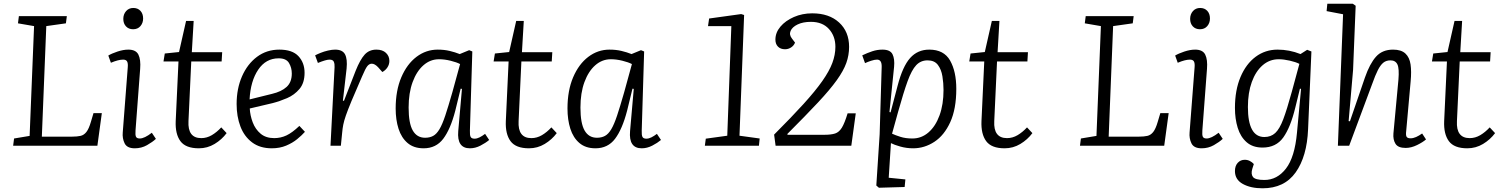

<svg xmlns="http://www.w3.org/2000/svg" viewBox="-20 -787 8111 1037"><path d="M56 -39 140 -53 164 -646 77 -661 82 -700H341L336 -661L230 -646L206 -49H370Q396 -49 414.5 -53Q433 -57 446.5 -74Q460 -91 471 -129L485 -176H530L506 0H51Z M646 -685Q646 -710 661 -727Q676 -744 700 -744Q724 -744 738.5 -728.5Q753 -713 753 -687Q753 -663 738.5 -646Q724 -629 699 -629Q675 -629 660.5 -644.5Q646 -660 646 -685ZM670 -423Q672 -445 666.5 -455Q661 -465 645 -465Q619 -465 579 -448L565 -487Q583 -498 614.5 -508.5Q646 -519 673 -519Q714 -519 727.5 -492Q741 -465 737 -415L712 -83Q710 -58 714.5 -48.5Q719 -39 735 -39Q760 -39 800 -70L822 -37Q804 -20 774 -3Q744 14 708 14Q666 14 653 -13Q640 -40 643 -72Z M870 -498 947 -506 985 -674H1026L1016 -505H1180L1177 -455H1013L998 -133Q993 -41 1067 -41Q1097 -41 1124 -57Q1151 -73 1175 -99L1204 -68Q1178 -33 1139 -9.5Q1100 14 1054 14Q983 14 954.5 -24.5Q926 -63 929 -133L944 -455H863Z M1489 -519Q1559 -519 1592 -483.5Q1625 -448 1625 -394Q1625 -339 1597.5 -306.5Q1570 -274 1530.5 -257Q1491 -240 1452 -230L1329 -201Q1331 -163 1345 -126Q1359 -89 1387.5 -65Q1416 -41 1461 -41Q1496 -41 1527 -55.5Q1558 -70 1597 -107L1627 -75Q1610 -56 1585 -35.5Q1560 -15 1525.5 -0.5Q1491 14 1448 14Q1384 14 1341.5 -18Q1299 -50 1278.5 -104Q1258 -158 1258 -225Q1258 -308 1287 -374.5Q1316 -441 1368 -480Q1420 -519 1489 -519ZM1556 -390Q1556 -421 1541 -446.5Q1526 -472 1485 -472Q1416 -472 1374.5 -410.5Q1333 -349 1328 -250L1449 -280Q1500 -292 1528 -317.5Q1556 -343 1556 -390Z M1787 -424Q1788 -442 1783 -453.5Q1778 -465 1760 -465Q1750 -465 1734.5 -460.5Q1719 -456 1697 -447L1682 -488Q1693 -494 1711.5 -501.5Q1730 -509 1751.5 -514Q1773 -519 1790 -519Q1830 -519 1843.5 -493.5Q1857 -468 1852 -417L1832 -243H1838L1901 -405Q1925 -465 1949.5 -492Q1974 -519 2013 -519Q2046 -519 2064.5 -501.5Q2083 -484 2083 -458Q2083 -439 2072.5 -423Q2062 -407 2045 -398L2022 -424Q2004 -443 1988 -443Q1975 -443 1964.5 -430.5Q1954 -418 1935 -373Q1899 -291 1878.5 -241.5Q1858 -192 1848 -163Q1838 -134 1834 -113.5Q1830 -93 1828 -70L1821 0H1765Z M2518 -82Q2517 -57 2522 -47.5Q2527 -38 2543 -38Q2556 -38 2570 -45Q2584 -52 2600 -64L2622 -31Q2603 -15 2575 -0.5Q2547 14 2518 14Q2447 14 2455 -79L2475 -307L2468 -308L2439 -189Q2413 -89 2374 -37.5Q2335 14 2268 14Q2215 14 2181.5 -14.5Q2148 -43 2132.5 -91.5Q2117 -140 2117 -201Q2117 -298 2147.5 -369.5Q2178 -441 2229.5 -480Q2281 -519 2344 -519Q2379 -519 2408.5 -512Q2438 -505 2463 -495L2514 -516L2531 -509ZM2276 -43Q2301 -43 2319.5 -53Q2338 -63 2353.5 -89Q2369 -115 2385 -163Q2401 -211 2423 -288L2465 -441Q2446 -451 2413.5 -459Q2381 -467 2351 -467Q2304 -467 2267 -434.5Q2230 -402 2208.5 -343.5Q2187 -285 2187 -206Q2187 -121 2209.5 -82Q2232 -43 2276 -43Z M2653 -498 2730 -506 2768 -674H2809L2799 -505H2963L2960 -455H2796L2781 -133Q2776 -41 2850 -41Q2880 -41 2907 -57Q2934 -73 2958 -99L2987 -68Q2961 -33 2922 -9.5Q2883 14 2837 14Q2766 14 2737.5 -24.5Q2709 -63 2712 -133L2727 -455H2646Z M3446 -82Q3445 -57 3450 -47.5Q3455 -38 3471 -38Q3484 -38 3498 -45Q3512 -52 3528 -64L3550 -31Q3531 -15 3503 -0.5Q3475 14 3446 14Q3375 14 3383 -79L3403 -307L3396 -308L3367 -189Q3341 -89 3302 -37.5Q3263 14 3196 14Q3143 14 3109.5 -14.5Q3076 -43 3060.5 -91.5Q3045 -140 3045 -201Q3045 -298 3075.5 -369.5Q3106 -441 3157.5 -480Q3209 -519 3272 -519Q3307 -519 3336.5 -512Q3366 -505 3391 -495L3442 -516L3459 -509ZM3204 -43Q3229 -43 3247.5 -53Q3266 -63 3281.5 -89Q3297 -115 3313 -163Q3329 -211 3351 -288L3393 -441Q3374 -451 3341.5 -459Q3309 -467 3279 -467Q3232 -467 3195 -434.5Q3158 -402 3136.5 -343.5Q3115 -285 3115 -206Q3115 -121 3137.5 -82Q3160 -43 3204 -43Z M3930 -646H3804L3810 -687L3983 -711L3999 -706L3974 -54L4083 -39L4079 0H3787L3792 -38L3908 -54Z M4168 -573Q4168 -611 4195 -643Q4222 -675 4267.5 -695Q4313 -715 4367 -715Q4458 -715 4512 -665.5Q4566 -616 4566 -534Q4566 -489 4551 -447Q4536 -405 4499.5 -354Q4463 -303 4398 -233.5Q4333 -164 4233 -64V-59H4432Q4469 -59 4490.5 -66Q4512 -73 4527 -97.5Q4542 -122 4558 -175H4602L4578 0H4169L4161 -60Q4256 -155 4320 -225.5Q4384 -296 4421.5 -349.5Q4459 -403 4475.5 -447Q4492 -491 4492 -534Q4492 -592 4457 -630.5Q4422 -669 4360 -669Q4317 -669 4288 -655Q4259 -641 4250 -620Q4241 -599 4258 -578L4274 -557Q4268 -541 4253 -531Q4238 -521 4220 -521Q4196 -521 4182 -535Q4168 -549 4168 -573Z M4742 -426Q4743 -465 4717 -465Q4704 -465 4685.5 -459Q4667 -453 4652 -446L4637 -488Q4664 -501 4691 -510Q4718 -519 4746 -519Q4788 -519 4800.5 -494Q4813 -469 4809 -426L4784 -182L4790 -180L4828 -324Q4855 -428 4895.5 -473.5Q4936 -519 4999 -519Q5078 -519 5111.5 -460Q5145 -401 5145 -307Q5145 -199 5112.5 -127.5Q5080 -56 5026.5 -21Q4973 14 4912 14Q4876 14 4842.5 4.5Q4809 -5 4792 -14L4780 173L4870 182L4866 223L4727 227L4713 215L4731 -61ZM4990 -461Q4953 -461 4928.5 -435Q4904 -409 4882 -348.5Q4860 -288 4831 -184L4798 -65Q4815 -57 4843 -48Q4871 -39 4908 -39Q4957 -39 4995 -72Q5033 -105 5054.5 -164Q5076 -223 5076 -301Q5076 -338 5070 -375Q5064 -412 5045.5 -436.5Q5027 -461 4990 -461Z M5222 -498 5299 -506 5337 -674H5378L5368 -505H5532L5529 -455H5365L5350 -133Q5345 -41 5419 -41Q5449 -41 5476 -57Q5503 -73 5527 -99L5556 -68Q5530 -33 5491 -9.5Q5452 14 5406 14Q5335 14 5306.5 -24.5Q5278 -63 5281 -133L5296 -455H5215Z M5818 -39 5902 -53 5926 -646 5839 -661 5844 -700H6103L6098 -661L5992 -646L5968 -49H6132Q6158 -49 6176.5 -53Q6195 -57 6208.5 -74Q6222 -91 6233 -129L6247 -176H6292L6268 0H5813Z M6408 -685Q6408 -710 6423 -727Q6438 -744 6462 -744Q6486 -744 6500.5 -728.5Q6515 -713 6515 -687Q6515 -663 6500.5 -646Q6486 -629 6461 -629Q6437 -629 6422.5 -644.5Q6408 -660 6408 -685ZM6432 -423Q6434 -445 6428.5 -455Q6423 -465 6407 -465Q6381 -465 6341 -448L6327 -487Q6345 -498 6376.5 -508.5Q6408 -519 6435 -519Q6476 -519 6489.5 -492Q6503 -465 6499 -415L6474 -83Q6472 -58 6476.5 -48.5Q6481 -39 6497 -39Q6522 -39 6562 -70L6584 -37Q6566 -20 6536 -3Q6506 14 6470 14Q6428 14 6415 -13Q6402 -40 6405 -72Z M7007 -307 7001 -308 6976 -206Q6950 -99 6911 -44.5Q6872 10 6799 10Q6746 10 6713 -19Q6680 -48 6665 -96.5Q6650 -145 6650 -204Q6650 -300 6680 -371Q6710 -442 6762 -480.5Q6814 -519 6880 -519Q6944 -519 7004 -495L7040 -518L7063 -509L7045 -89Q7039 58 6978 144Q6917 230 6799 230Q6735 230 6692.5 206.5Q6650 183 6650 137Q6650 109 6665 92.5Q6680 76 6703 76Q6718 76 6730.5 82.5Q6743 89 6752 99L6744 124Q6735 153 6747.5 169Q6760 185 6809 185Q6878 185 6925.5 123.5Q6973 62 6985 -70ZM6809 -47Q6844 -47 6867.5 -68.5Q6891 -90 6911 -143Q6931 -196 6957 -291L6998 -442Q6979 -452 6946 -459.5Q6913 -467 6886 -467Q6837 -467 6799.5 -434.5Q6762 -402 6741 -344Q6720 -286 6720 -209Q6720 -47 6809 -47Z M7682 -34Q7665 -19 7633.5 -3.5Q7602 12 7572 12Q7531 12 7517 -10.5Q7503 -33 7506 -67L7533 -357Q7538 -417 7527.5 -439Q7517 -461 7490 -461Q7467 -461 7451.5 -448.5Q7436 -436 7422 -408.5Q7408 -381 7391 -333L7267 0H7206L7234 -710L7145 -727L7149 -767H7286L7302 -756L7288 -409L7264 -133L7271 -132L7352 -368Q7378 -443 7412 -481Q7446 -519 7504 -519Q7548 -519 7570.5 -498Q7593 -477 7598.5 -439Q7604 -401 7599 -348L7575 -80Q7572 -57 7577 -48.5Q7582 -40 7598 -40Q7613 -40 7628.5 -47Q7644 -54 7661 -66Z M7721 -498 7798 -506 7836 -674H7877L7867 -505H8031L8028 -455H7864L7849 -133Q7844 -41 7918 -41Q7948 -41 7975 -57Q8002 -73 8026 -99L8055 -68Q8029 -33 7990 -9.5Q7951 14 7905 14Q7834 14 7805.5 -24.5Q7777 -63 7780 -133L7795 -455H7714Z"/></svg>

Font: Literata 12pt Light
Style: Italic
Weight: 300
Italic angle: -2°
Designer: Latin by Veronika Burian and Jose Scaglione. Greek by Irene Vlachou. Cyrillic by Vera Evstafieva
Foundry: TypeTogether
Version: Version 3.002